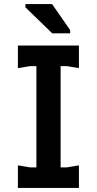

<svg xmlns="http://www.w3.org/2000/svg" viewBox="-20 -924 476 944"><path d="M159 0V-700H278V0ZM68 0V-111L128 -101H308L368 -111V0ZM68 -589V-700H368V-589L308 -599H128ZM325 -760H237L105 -888V-904H236L325 -776Z"/></svg>

Font: AR One Sans SemiBold
Style: Regular
Weight: 600
Designer: Niteesh Yadav
Foundry: Niteesh Yadav
Version: Version 1.001;gftools[0.9.33]